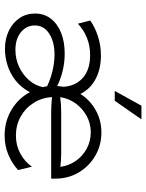

<svg xmlns="http://www.w3.org/2000/svg" viewBox="80 -710 638 839"><g transform="rotate(90 399.5 -291.0)"><path d="M194.4 6.9Q150 6.9 114.9 -10.1Q79.9 -27.1 59.7 -56.6Q39.6 -86.1 39.6 -124.3Q39.6 -164.6 62.2 -193.8Q84.7 -222.9 124 -238.5Q163.2 -254.2 214.6 -254.2Q252.8 -254.2 289.2 -245.5Q325.7 -236.8 356.2 -221.5Q356.9 -228.5 358 -235.4Q359 -242.4 359.7 -249.3Q356.2 -302.1 320.5 -333.7Q284.7 -365.3 221.5 -365.3Q179.9 -365.3 145.1 -351Q110.4 -336.8 84 -311.8L70.1 -366Q101.4 -387.5 140.6 -400Q179.9 -412.5 223.6 -412.5Q282.6 -412.5 326.4 -388.9Q370.1 -365.3 391 -322.9Q417.4 -364.6 461.8 -389.6Q506.2 -414.6 559 -414.6Q615.3 -414.6 661.1 -387.8Q706.9 -361.1 734 -315.6Q761.1 -270.1 761.1 -213.2V-195.1H468.8Q453.5 -195.1 437.2 -196.2Q420.8 -197.2 404.9 -198.6Q407.6 -153.5 430.6 -117.7Q453.5 -81.9 490.6 -61.5Q527.8 -41 572.9 -41Q615.3 -41 651 -60.1Q686.8 -79.2 709 -111.1L723.6 -50.7Q694.4 -23.6 655.6 -7.6Q616.7 8.3 572.2 8.3Q510.4 8.3 460.1 -21.9Q409.7 -52.1 383.3 -102.1Q363.2 -63.9 332.6 -39.9Q302.1 -16 266.3 -4.5Q230.6 6.9 194.4 6.9ZM198.6 -38.9Q237.5 -38.9 271.5 -54.5Q305.6 -70.1 329.5 -96.9Q353.5 -123.6 361.1 -157.6L357.6 -177.1Q326.4 -192.4 289.9 -201Q253.5 -209.7 218.8 -209.7Q163.2 -209.7 127.4 -186.5Q91.7 -163.2 91.7 -123.6Q91.7 -87.5 120.8 -63.2Q150 -38.9 198.6 -38.9ZM404.9 -234.7Q420.8 -236.8 436.8 -237.8Q452.8 -238.9 468.8 -238.9H652.8Q669.4 -238.9 683 -237.8Q696.5 -236.8 709.7 -235.4Q704.2 -273.6 683 -303.5Q661.8 -333.3 629.5 -350.7Q597.2 -368.1 558.3 -368.1Q520.1 -368.1 487.5 -350.3Q454.9 -332.6 433 -302.8Q411.1 -272.9 404.9 -234.7ZM377.8 -472.9 442.4 -589.6H502.1L420.8 -472.9Z"/></g></svg>

Font: Afacad Flux Light
Style: Regular
Weight: 300
Designer: Kristian Moeller
Foundry: Dicotype
Version: Version 1.100